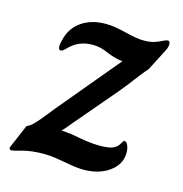

<svg xmlns="http://www.w3.org/2000/svg" viewBox="-78 -538 582 610"><g transform="rotate(15 213.5 -233.0)"><path d="M6 -12 38 -87Q50 -92 61.5 -104Q73 -116 93 -141L113 -166L279 -365Q259 -366 229 -378Q213 -385 201 -388Q189 -391 174 -391Q128 -391 97 -358Q86 -347 81 -347Q73 -347 73 -359Q73 -366 76 -378Q85 -420 117.5 -443Q150 -466 198 -466Q225 -466 265 -456Q303 -446 326 -446Q346 -446 358.5 -449.5Q371 -453 383.5 -459.5Q396 -466 402 -466Q409 -466 409 -455Q409 -445 403 -434L366 -362Q356 -351 347.5 -340Q339 -329 332 -320Q311 -292 295 -273L176 -133Q162 -115 150 -103V-102Q179 -101 211 -94Q217 -93 237 -90Q257 -87 278 -87Q308 -87 322 -93Q336 -99 343 -113Q345 -115 346.5 -118.5Q348 -122 351 -122Q358 -122 362.5 -111.5Q367 -101 367 -87Q367 -49 333 -24.5Q299 0 248 0Q225 0 190 -7Q173 -10 153.5 -13Q134 -16 114 -16Q74 -16 45 -8Q16 0 12 0Q7 0 5 -3Q3 -6 6 -12Z"/></g></svg>

Font: Charm
Style: Bold
Weight: 700
Designer: Katatrad Aksorn Co.,Ltd.
Foundry: Cadson Demak Co.,Ltd.
Version: Version 1.001